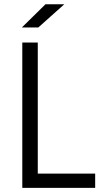

<svg xmlns="http://www.w3.org/2000/svg" viewBox="-20 -905 511 925"><path d="M87.4 -700.2H162V-68.6H438.5V0H87.4ZM199.2 -884.6H289.9L164.6 -772.7H85.4Z"/></svg>

Font: DavidDev Light
Style: Regular
Weight: 300
Designer: David.dev
Foundry: David.dev
Version: Version 1.001;FEAKit 1.0